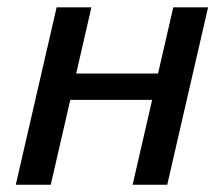

<svg xmlns="http://www.w3.org/2000/svg" viewBox="-20 -508 616 528"><path d="M23.4 0 135.7 -487.8H231.4L189.5 -305.7H414.6L456.5 -487.8H552.2L439.9 0H344.7L398.4 -233.4H173.3L119.6 0Z"/></svg>

Font: Acari Sans Medium
Style: Italic
Weight: 500
Italic angle: -13°
Designer: Alfredo Marco Pradil and Stefan Peev
Foundry: Hanken Design Co.
Version: Version 1.045